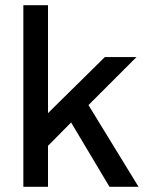

<svg xmlns="http://www.w3.org/2000/svg" viewBox="-20 -720 578 740"><path d="M70 0H165V-158L254 -248L402 0H514L321 -315L506 -500H384L165 -284V-700H70Z"/></svg>

Font: Uncut Sans Medium
Style: Regular
Weight: 500
Designer: Kasper Nordkvist
Foundry: UNCUT.wtf
Version: Version 1.304;Glyphs 3.2 (3246)